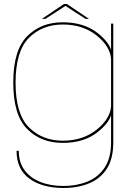

<svg xmlns="http://www.w3.org/2000/svg" viewBox="-20 -707 676 956"><path d="M296.5 229Q190 229 126.2 182.2Q62.5 135.5 62.5 44H73.5Q73.5 101 102 140Q130.5 179 181 199Q231.5 219 296.5 219Q361.5 219 415.2 197.2Q469 175.5 501 127.5Q533 79.5 533 1.5V-133.5Q521.5 -94.5 468.5 -51Q400 4.5 292.5 4.5Q183.5 4.5 114.8 -65.2Q46 -135 46 -295.5Q46 -456.5 114.8 -526.2Q183.5 -596 292.5 -596Q400 -596 468.5 -540.5Q521.5 -497.5 533 -458V-589.5H544V2.5Q544 83.5 511.8 133.2Q479.5 183 423.5 206Q367.5 229 296.5 229ZM533 -414Q528.5 -475 464 -528Q394.5 -585 293 -585Q190.5 -585 124 -518.5Q57.5 -452 57.5 -295.5Q57.5 -139.5 124 -73Q190.5 -6.5 293 -6.5Q394.5 -6.5 464 -63.5Q528.5 -116.5 533 -177.5ZM188.5 -613 298.5 -687H313L423 -613H406L306 -677.5L206 -613Z"/></svg>

Font: Anybody ExtraExpanded Thin
Style: Regular
Weight: 100
Width: 8
Designer: Tyler Finck
Foundry: Etcetera Type Company
Version: Version 1.010; ttfautohint (v1.8.3) -l 8 -r 50 -G 200 -x 14 